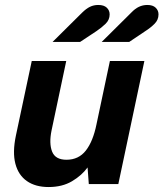

<svg xmlns="http://www.w3.org/2000/svg" viewBox="-20 -742 659 774"><path d="M176 12Q123 12 88.5 -12Q54 -36 42 -82Q30 -128 44 -195L108 -496H247L188 -217Q177 -164 190 -131Q203 -98 248 -98Q297 -98 326 -135Q355 -172 369 -241L423 -496H562L457 0H338L333 -67Q310 -35 270.5 -11.5Q231 12 176 12ZM192 -573 310 -690Q327 -707 342.5 -714.5Q358 -722 376 -722Q399 -722 410.5 -711Q422 -700 422 -684Q422 -662 405.5 -646Q389 -630 368 -616L303 -573ZM390 -573 508 -690Q524 -707 540 -714.5Q556 -722 574 -722Q596 -722 607.5 -711Q619 -700 619 -684Q619 -662 603 -646Q587 -630 565 -616L501 -573Z"/></svg>

Font: Atkinson Hyperlegible Next
Style: Bold Italic
Weight: 700
Italic angle: -12°
Designer: Elliott Scott, Megan Eiswerth, Linus Boman, Theodore Petrosky, Letters from Sweden
Foundry: Applied Design Works, Letters from Sweden
Version: Version 2.001